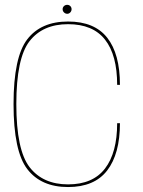

<svg xmlns="http://www.w3.org/2000/svg" viewBox="-20 -769 590 794"><path d="M261.5 4.5Q370.5 4.5 423.2 -64Q476 -132.5 476 -259.5H464.5Q464.5 -137.5 414.2 -72Q364 -6.5 261.5 -6.5Q157.5 -6.5 102.5 -77.5Q47.5 -148.5 47.5 -338.5Q47.5 -528.5 102.2 -598.8Q157 -669 261.5 -669Q364 -669 414.2 -605.2Q464.5 -541.5 464.5 -418H476Q476 -546.5 423.2 -613.2Q370.5 -680 261.5 -680Q149.5 -680 92.8 -606.5Q36 -533 36 -338.5Q36 -143.5 93 -69.5Q150 4.5 261.5 4.5ZM258 -712Q265.5 -712 270.8 -717.8Q276 -723.5 276 -731Q276 -738.5 270.8 -743.8Q265.5 -749 258 -749Q250 -749 244.5 -743.8Q239 -738.5 239 -731Q239 -723 244.8 -717.5Q250.5 -712 258 -712Z"/></svg>

Font: Anybody Thin Thin
Style: Regular
Weight: 250
Version: Version 1.113;gftools[0.9.25]